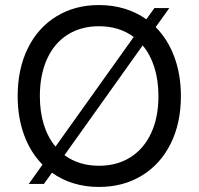

<svg xmlns="http://www.w3.org/2000/svg" viewBox="-20 -729 788 761"><path d="M186 -44.5 154 0H94L148.5 -76.5Q101 -124.5 75.5 -194Q50 -263.5 50 -348Q50 -455.5 90.2 -537.5Q130.5 -619.5 203.8 -664.2Q277 -709 372 -709Q426.5 -709 474 -694.5Q521.5 -680 560 -652.5L592 -697H651L597 -621.5Q645 -573.5 671 -503.5Q697 -433.5 697 -348Q697 -240.5 656.2 -159Q615.5 -77.5 541.8 -32.8Q468 12 372 12Q318.5 12 271.2 -2.5Q224 -17 186 -44.5ZM200 -148 510 -582.5Q453 -625 372 -625Q301 -625 248 -591.5Q195 -558 166.5 -495.2Q138 -432.5 138 -348Q138 -285.5 153.8 -235Q169.5 -184.5 200 -148ZM372 -72Q444 -72 497.2 -105.8Q550.5 -139.5 579.2 -201.8Q608 -264 608 -348Q608 -410.5 592 -461.5Q576 -512.5 545.5 -549L235.5 -114Q293 -72 372 -72Z"/></svg>

Font: HK Grotesk
Style: Regular
Weight: 400
Designer: Alfredo Marco Pradil
Foundry: Hanken Design Co.
Version: Version 3.001